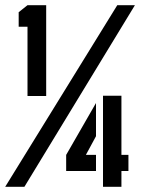

<svg xmlns="http://www.w3.org/2000/svg" viewBox="-20 -720 546 740"><path d="M0 0 432 -700H500L74 0ZM235 -61V-123L350 -323V-195L311 -123H350V-61ZM377 0V-351H448V-123H475V-61H448V0ZM86 -350V-617H52V-673L86 -700H158V-350Z"/></svg>

Font: Stick No Bills ExtraLight
Style: Bold
Weight: 700
Version: Version 2.000